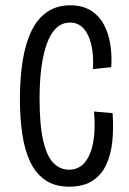

<svg xmlns="http://www.w3.org/2000/svg" viewBox="-20 -692 487 723"><path d="M240 11Q187 11 151 -13.5Q115 -38 94 -82Q73 -126 64 -186.5Q55 -247 55 -319Q55 -399 65.5 -464Q76 -529 98.5 -575.5Q121 -622 157.5 -647Q194 -672 245 -672Q290 -672 321 -653Q352 -634 370 -601.5Q388 -569 395 -527Q402 -485 399 -439L330 -432Q333 -486 323.5 -525Q314 -564 294 -585.5Q274 -607 244 -607Q214 -607 192.5 -587Q171 -567 157 -529Q143 -491 136 -438.5Q129 -386 129 -321Q129 -222 142.5 -163Q156 -104 181 -78.5Q206 -53 240 -53Q276 -53 299 -80Q322 -107 331 -156.5Q340 -206 334 -272L404 -266Q408 -210 403 -160Q398 -110 380 -71.5Q362 -33 328 -11Q294 11 240 11Z"/></svg>

Font: Bricolage Grotesque Condensed Light
Style: Regular
Weight: 300
Width: 3
Designer: Mathieu Triay
Foundry: Atelier Triay
Version: Version 1.000;gftools[0.9.30]